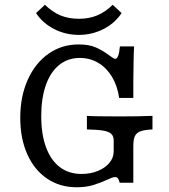

<svg xmlns="http://www.w3.org/2000/svg" viewBox="-20 -767 704 798"><path d="M64.2 -277.6Q64.2 -365.7 95.1 -435Q126 -504.3 181.1 -543.3Q236.1 -582.3 306.6 -582.3Q351 -582.3 379.7 -569.3Q408.4 -556.4 436 -535.5Q442.6 -530.6 448.8 -526.6Q454.9 -522.6 459 -522.6Q466.3 -522.6 471.2 -535.4Q476 -548.3 478.4 -574.2H537.3Q535.6 -545.7 535.2 -509.6Q534.8 -473.6 534.1 -425.5V-360.1H475.2Q468 -410.3 445.5 -447.7Q423 -485.2 388.5 -505.7Q354 -526.2 312 -526.2Q262.1 -526.2 226 -497Q189.8 -467.8 170.6 -413.2Q151.4 -358.6 151.4 -284.4Q151.4 -208.8 171.3 -154.9Q191.2 -101 228.6 -72.5Q266 -44 318.6 -44Q356 -44 386.5 -56.4Q417.1 -68.8 434.8 -90.2Q452.5 -111.6 452.5 -137.6V-183.6Q452.5 -200.7 442.7 -210.3Q432.9 -219.9 409.3 -224.1Q385.6 -228.2 341.2 -229V-285.5Q370.7 -283.1 478.7 -283.1Q559.3 -283.1 613.7 -285.5V-229Q580.5 -227.4 563.9 -221.4Q547.4 -215.4 540.7 -201.4Q534.1 -187.3 534.1 -159.7V-7.5H477.4Q474.3 -20.5 470 -25.8Q465.8 -31 458.1 -31Q452.1 -31 443.7 -27.8Q435.2 -24.5 424.1 -19.3Q392.7 -5.2 364.2 3Q335.8 11.3 298.7 11.3Q228.6 11.3 175.7 -24.6Q122.7 -60.5 93.5 -125.8Q64.2 -191.2 64.2 -277.6ZM129.8 -712.6 166.7 -747.1Q197.3 -717.1 231.2 -703Q265.2 -688.9 307.6 -688.9Q350 -688.9 383.9 -703Q417.9 -717.1 448.4 -747.1L485.4 -712.6Q457.5 -670.5 410.2 -646.3Q362.8 -622 307.6 -622Q252.4 -622 205 -646.3Q157.6 -670.5 129.8 -712.6Z"/></svg>

Font: Playfair Micro SmCond SmLight
Style: Regular
Weight: 360
Width: 4
Designer: Claus Eggers Sørensen
Foundry: Claus Eggers Sørensen
Version: Version 2.100;Glyphs 3.2 (3219)